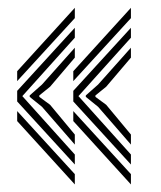

<svg xmlns="http://www.w3.org/2000/svg" viewBox="-20 -566 423 503"><path d="M25 -353.5V-379.5L176 -545.5V-518.5ZM176 -135 25 -300.2V-328L176 -493.2V-467.2L38.5 -314.2L176 -161.2ZM176 -187.2 90 -286.2 57.8 -312.2V-316L90 -344.5L176 -441V-415L111.2 -338.8L83 -316V-312.2L111.2 -291.5L176 -213.5ZM176 -82.8 25 -248.8V-275L176 -109.8ZM172 -353.5V-379.5L323 -545.5V-518.5ZM323 -135 172 -300.2V-328L323 -493.2V-467.2L185.5 -314.2L323 -161.2ZM323 -187.2 237 -286.2 204.8 -312.2V-316L237 -344.5L323 -441V-415L258.2 -338.8L230 -316V-312.2L258.2 -291.5L323 -213.5ZM323 -82.8 172 -248.8V-275L323 -109.8Z"/></svg>

Font: Big Shoulders Inline Display ExtraBold
Style: Regular
Weight: 800
Designer: Patric King
Foundry: XO Type Co
Version: Version 1.000